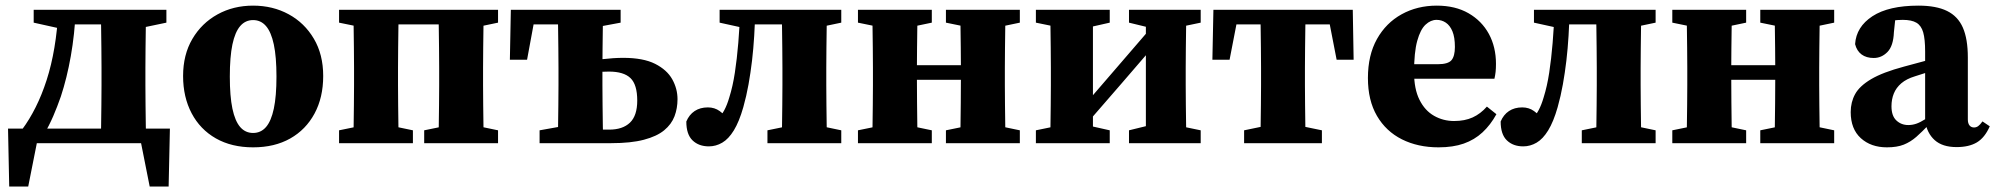

<svg xmlns="http://www.w3.org/2000/svg" viewBox="-20 -519 7233 696"><path d="M545.5 0H58.8L121.2 -38.8L82.3 157.1H13.4L9.1 -52.9H595.9L591.3 157.1H522.6L483.7 -38.8ZM345 0Q346 -23 346.5 -60.4Q347 -97.7 347.5 -138.2Q348 -178.7 348 -210V-273.5Q348 -304.8 347.5 -345.3Q347 -385.8 346.5 -423.6Q346 -461.5 345 -483.5H510.1Q509.1 -461.5 508.6 -423.6Q508.1 -385.8 507.6 -345.3Q507.1 -304.8 507.1 -273.5V-210Q507.1 -178.7 507.6 -138.2Q508.1 -97.7 508.6 -60.4Q509.1 -23 510.1 0ZM102.1 -436.9V-483.5H223.1V-416.9H192.1ZM434.9 -416.9V-483.5H583.2V-436.9L487.4 -416.9ZM59.8 -49.1Q87 -85.7 109.3 -130.4Q131.7 -175 149.1 -228.9Q166.5 -282.8 177.2 -346.4Q187.9 -410.1 191.9 -483.5H254.7Q250.7 -394.7 236.7 -315.7Q222.8 -236.8 200.6 -169.3Q187.6 -131.9 172.8 -97.6Q157.9 -63.2 140.3 -33.6V-10.1ZM223.1 -430.6V-483.5H398.2V-430.6Z M897.5 15.1Q819.7 15.1 762.6 -17.3Q705.5 -49.8 674.6 -108.5Q643.7 -167.2 643.7 -243.5Q643.7 -320.8 677.4 -378Q711.1 -435.2 768.6 -466.9Q826 -498.6 897.5 -498.6Q968.9 -498.6 1026.4 -467.3Q1083.9 -436 1117.7 -378.7Q1151.6 -321.5 1151.6 -243.5Q1151.6 -165.7 1120.2 -107.4Q1088.8 -49.1 1032.1 -17Q975.3 15.1 897.5 15.1ZM897.5 -37Q925.6 -37 944.3 -58.5Q963 -80.1 972.6 -125.1Q982.2 -170.1 982.2 -241.4Q982.2 -312.9 972.6 -357.8Q963 -402.8 944.3 -424.5Q925.6 -446.2 897.5 -446.2Q869.4 -446.2 850.7 -424.5Q832 -402.8 822.5 -357.8Q813.1 -312.9 813.1 -241.4Q813.1 -170.1 822.5 -125.1Q832 -80.1 850.7 -58.5Q869.4 -37 897.5 -37Z M1260.4 0Q1261.4 -23.1 1261.9 -60.2Q1262.4 -97.4 1262.9 -138Q1263.4 -178.7 1263.4 -210V-273.5Q1263.4 -304.8 1262.9 -345.4Q1262.4 -386.1 1261.9 -423.8Q1261.4 -461.4 1260.4 -483.5H1425.8Q1424.8 -461.4 1424.3 -423.8Q1423.8 -386.1 1423.3 -345.4Q1422.8 -304.8 1422.8 -273.5V-210Q1422.8 -178.7 1423.3 -138Q1423.8 -97.4 1424.3 -60.2Q1424.8 -23.1 1425.8 0ZM1569 0Q1570 -23.1 1570.5 -60.2Q1571 -97.4 1571.5 -138Q1572 -178.7 1572 -210V-273.5Q1572 -304.8 1571.5 -345.4Q1571 -386.1 1570.5 -423.8Q1570 -461.4 1569 -483.5H1734.1Q1733.1 -461.4 1732.6 -423.8Q1732.1 -386.1 1731.6 -345.4Q1731.1 -304.8 1731.1 -273.5V-210Q1731.1 -178.7 1731.6 -138Q1732.1 -97.4 1732.6 -60.2Q1733.1 -23.1 1734.1 0ZM1209.1 0V-46.6L1306.6 -66.6H1381.3L1476.8 -46.6V0ZM1517.7 0V-46.6L1615.2 -66.6H1689.9L1785.4 -46.6V0ZM1209.1 -436.9V-483.5H1343V-416.9H1306.6ZM1651.5 -416.9V-483.5H1785.4V-436.9L1689.9 -416.9ZM1343 -430.6V-483.5H1651.5V-430.6Z M2084.6 0V-49.1H2188.1Q2237.2 -49.1 2263.6 -74.4Q2290 -99.7 2290 -154.5Q2290 -212.3 2265.5 -235.9Q2241 -259.5 2187.5 -259.5Q2161.1 -259.5 2135.2 -256.7Q2109.3 -253.9 2084.3 -247.9V-289.7Q2120.4 -299.5 2162.7 -304.4Q2205 -309.3 2239.2 -309.3Q2311.7 -309.3 2354.8 -287.6Q2397.8 -265.8 2416.9 -231.6Q2436 -197.4 2436 -159.5Q2436 -126.4 2425.1 -97.5Q2414.1 -68.5 2387.5 -46.6Q2360.9 -24.7 2314 -12.4Q2267.1 0 2195.4 0ZM2001.5 0Q2002.5 -23 2003 -60.4Q2003.5 -97.7 2004 -138.2Q2004.5 -178.7 2004.5 -210V-273.5Q2004.5 -304.8 2004 -345.3Q2003.5 -385.8 2003 -423.6Q2002.5 -461.5 2001.5 -483.5H2166.8Q2165.8 -461.5 2165.3 -423.6Q2164.8 -385.8 2164.3 -345.3Q2163.8 -304.8 2163.8 -273.5V-210Q2163.8 -178.7 2164.3 -138.2Q2164.8 -97.7 2165.3 -60.4Q2165.8 -23 2166.8 0ZM1828.3 -302.4 1831.8 -483.5H2084.3V-430.6H1862.8L1924 -483.5L1890.6 -302.4ZM1936 0V-46.6L2047.7 -66.6H2084.3V0ZM2084.3 -416.9V-483.5H2229.8V-436.9L2122.4 -416.9Z M2549.8 11.6Q2513 11.6 2490.5 -10.1Q2467.9 -31.7 2467.9 -78.5Q2478 -103 2498 -116.4Q2518 -129.7 2546.1 -129.7Q2570.4 -129.7 2588.8 -116.4Q2607.2 -103.1 2623.1 -82.1V-69.5H2581V-84.9Q2595.1 -100.4 2605.5 -119.5Q2615.8 -138.6 2623.8 -166.2Q2636.3 -205.8 2643.9 -255.7Q2651.5 -305.7 2656.3 -363.5Q2661.1 -421.4 2663.3 -483.5H2717.8Q2716.8 -435.5 2714 -389.1Q2711.2 -342.8 2706.1 -299Q2700.9 -255.2 2693.4 -213.1Q2685.9 -171 2674.5 -130.5Q2659.5 -77.8 2640.2 -46.4Q2621 -15.1 2598.1 -1.8Q2575.2 11.6 2549.8 11.6ZM2588.6 -436.9V-483.5H2698.8V-416.9H2679.5ZM2692.5 -430.6V-483.5H2895.8V-430.6ZM2762 0V-46.6L2859.5 -66.6H2934.2L3029.6 -46.6V0ZM2813.3 0Q2814.3 -23 2814.8 -60.4Q2815.3 -97.7 2815.8 -138.2Q2816.3 -178.7 2816.3 -210V-273.5Q2816.3 -304.8 2815.8 -345.3Q2815.3 -385.8 2814.8 -423.6Q2814.3 -461.5 2813.3 -483.5H2978.3Q2977.3 -461.5 2976.8 -423.6Q2976.3 -385.8 2975.8 -345.3Q2975.3 -304.8 2975.3 -273.5V-210Q2975.3 -178.7 2975.8 -138.2Q2976.3 -97.7 2976.8 -60.4Q2977.3 -23 2978.3 0ZM2895.8 -416.9V-483.5H3029.6V-436.9L2934.2 -416.9Z M3141.4 0Q3142.4 -23 3142.9 -60.4Q3143.4 -97.7 3143.9 -138.2Q3144.4 -178.7 3144.4 -210V-273.5Q3144.4 -304.8 3143.9 -345.4Q3143.4 -386.1 3142.9 -423.8Q3142.4 -461.4 3141.4 -483.5H3306.8Q3305.8 -461.4 3305.3 -423.8Q3304.8 -386.1 3304.3 -345.4Q3303.8 -304.8 3303.8 -273.5V-238.5Q3303.8 -193.1 3304.3 -146.5Q3304.8 -100 3305.3 -61.5Q3305.8 -23 3306.8 0ZM3460.3 0Q3461.3 -23.2 3461.8 -61.4Q3462.3 -99.7 3462.8 -146.4Q3463.3 -193.1 3463.3 -238.5V-273.5Q3463.3 -304.8 3462.8 -345.4Q3462.3 -386.1 3461.8 -423.8Q3461.3 -461.4 3460.3 -483.5H3625.6Q3624.6 -461.4 3624.1 -423.8Q3623.6 -386.1 3623.1 -345.4Q3622.6 -304.8 3622.6 -273.5V-210Q3622.6 -178.7 3623.1 -138Q3623.6 -97.4 3624.1 -60.2Q3624.6 -23.1 3625.6 0ZM3090.1 0V-46.6L3187.6 -66.6H3262.3L3357.8 -46.6V0ZM3090.1 -436.9V-483.5H3357.8V-436.9L3262.3 -416.9H3187.6ZM3409 0V-46.6L3506.5 -66.6H3581.2L3676.9 -46.6V0ZM3409 -436.9V-483.5H3676.9V-436.9L3581.2 -416.9H3506.5ZM3224 -229.8V-282.7H3542.8V-229.8Z M3735.1 0V-46.6L3832.1 -66.6H3913.8L4002.8 -46.6V0ZM4072.6 0V-46.6L4154.1 -66.6H4236.2L4332.5 -46.6V0ZM3786.4 0Q3787.4 -23 3787.9 -60.4Q3788.4 -97.7 3788.9 -138.2Q3789.4 -178.7 3789.4 -210V-273.5Q3789.4 -304.8 3788.9 -345.3Q3788.4 -385.8 3787.9 -423.6Q3787.4 -461.5 3786.4 -483.5H3941.9V0ZM3897.3 -45.5 3849.4 -92.4H3871.6L4022.2 -267L4172.1 -440.9L4215.1 -392.2H4197.1L4047.4 -218.5ZM4133.8 0V-483.5H4281.2Q4280.2 -461.5 4279.7 -423.6Q4279.2 -385.8 4278.7 -345.3Q4278.2 -304.8 4278.2 -273.5V-210Q4278.2 -178.7 4278.7 -138.2Q4279.2 -97.7 4279.7 -60.4Q4280.2 -23 4281.2 0ZM3735.1 -436.9V-483.5H4002.8V-436.9L3914.4 -416.9H3832.6ZM4072.6 -436.9V-483.5H4332.5V-436.9L4236.7 -416.9H4154.7Z M4374.9 -302.4 4378.6 -483.5H4883.8L4886.9 -302.4H4825.3L4790.1 -483.5L4852.4 -430.6H4409.3L4472.3 -483.5L4437.2 -302.4ZM4489.9 0V-46.6L4586.3 -66.6H4675.4L4771.9 -46.6V0ZM4548.3 0Q4549.3 -23 4549.8 -60.4Q4550.3 -97.7 4550.8 -138.2Q4551.3 -178.7 4551.3 -210V-273.5Q4551.3 -304.8 4550.8 -345.3Q4550.3 -385.8 4549.8 -423.6Q4549.3 -461.5 4548.3 -483.5H4713.4Q4712.4 -461.5 4711.9 -423.6Q4711.4 -385.8 4710.9 -345.3Q4710.4 -304.8 4710.4 -273.5V-210Q4710.4 -178.7 4710.9 -138.2Q4711.4 -97.7 4711.9 -60.4Q4712.4 -23 4713.4 0Z M5194.8 15.1Q5119.8 15.1 5062 -13.9Q5004.2 -42.9 4971.5 -98.9Q4938.7 -155 4938.7 -236.2Q4938.7 -318.9 4971.5 -377.5Q5004.3 -436 5061 -467.3Q5117.8 -498.6 5188.2 -498.6Q5255.4 -498.6 5303.4 -471Q5351.4 -443.4 5377.2 -396Q5402.9 -348.5 5402.9 -287.5Q5402.9 -271.2 5401.6 -258.8Q5400.3 -246.5 5397.3 -233.6H5006V-286.2H5191.8Q5229.3 -286.2 5241.7 -300.9Q5254 -315.5 5254 -348.9Q5254 -383.9 5245.1 -405.4Q5236.1 -426.9 5221.1 -436.9Q5206.1 -447 5187.5 -447Q5166.3 -447 5147.6 -429.6Q5128.9 -412.2 5117.5 -371Q5106 -329.7 5106 -256.7Q5106 -196.2 5125.7 -157.1Q5145.3 -117.9 5178.6 -99.1Q5211.8 -80.3 5251.1 -80.3Q5289.6 -80.3 5318.3 -93.3Q5347.1 -106.4 5370 -132.6L5404.5 -105Q5383.1 -66 5354 -39.1Q5325 -12.2 5286.1 1.5Q5247.2 15.1 5194.8 15.1Z M5501.8 11.6Q5465 11.6 5442.5 -10.1Q5419.9 -31.7 5419.9 -78.5Q5430 -103 5450 -116.4Q5470 -129.7 5498.1 -129.7Q5522.4 -129.7 5540.8 -116.4Q5559.2 -103.1 5575.1 -82.1V-69.5H5533V-84.9Q5547.1 -100.4 5557.5 -119.5Q5567.8 -138.6 5575.8 -166.2Q5588.3 -205.8 5595.9 -255.7Q5603.5 -305.7 5608.3 -363.5Q5613.1 -421.4 5615.3 -483.5H5669.8Q5668.8 -435.5 5666 -389.1Q5663.2 -342.8 5658.1 -299Q5652.9 -255.2 5645.4 -213.1Q5637.9 -171 5626.5 -130.5Q5611.5 -77.8 5592.2 -46.4Q5573 -15.1 5550.1 -1.8Q5527.2 11.6 5501.8 11.6ZM5540.6 -436.9V-483.5H5650.8V-416.9H5631.5ZM5644.5 -430.6V-483.5H5847.8V-430.6ZM5714 0V-46.6L5811.5 -66.6H5886.2L5981.6 -46.6V0ZM5765.3 0Q5766.3 -23 5766.8 -60.4Q5767.3 -97.7 5767.8 -138.2Q5768.3 -178.7 5768.3 -210V-273.5Q5768.3 -304.8 5767.8 -345.3Q5767.3 -385.8 5766.8 -423.6Q5766.3 -461.5 5765.3 -483.5H5930.3Q5929.3 -461.5 5928.8 -423.6Q5928.3 -385.8 5927.8 -345.3Q5927.3 -304.8 5927.3 -273.5V-210Q5927.3 -178.7 5927.8 -138.2Q5928.3 -97.7 5928.8 -60.4Q5929.3 -23 5930.3 0ZM5847.8 -416.9V-483.5H5981.6V-436.9L5886.2 -416.9Z M6093.4 0Q6094.4 -23 6094.9 -60.4Q6095.4 -97.7 6095.9 -138.2Q6096.4 -178.7 6096.4 -210V-273.5Q6096.4 -304.8 6095.9 -345.4Q6095.4 -386.1 6094.9 -423.8Q6094.4 -461.4 6093.4 -483.5H6258.8Q6257.8 -461.4 6257.3 -423.8Q6256.8 -386.1 6256.3 -345.4Q6255.8 -304.8 6255.8 -273.5V-238.5Q6255.8 -193.1 6256.3 -146.5Q6256.8 -100 6257.3 -61.5Q6257.8 -23 6258.8 0ZM6412.3 0Q6413.3 -23.2 6413.8 -61.4Q6414.3 -99.7 6414.8 -146.4Q6415.3 -193.1 6415.3 -238.5V-273.5Q6415.3 -304.8 6414.8 -345.4Q6414.3 -386.1 6413.8 -423.8Q6413.3 -461.4 6412.3 -483.5H6577.6Q6576.6 -461.4 6576.1 -423.8Q6575.6 -386.1 6575.1 -345.4Q6574.6 -304.8 6574.6 -273.5V-210Q6574.6 -178.7 6575.1 -138Q6575.6 -97.4 6576.1 -60.2Q6576.6 -23.1 6577.6 0ZM6042.1 0V-46.6L6139.6 -66.6H6214.3L6309.8 -46.6V0ZM6042.1 -436.9V-483.5H6309.8V-436.9L6214.3 -416.9H6139.6ZM6361 0V-46.6L6458.5 -66.6H6533.2L6628.9 -46.6V0ZM6361 -436.9V-483.5H6628.9V-436.9L6533.2 -416.9H6458.5ZM6176 -229.8V-282.7H6494.8V-229.8Z M6820 15.1Q6762.2 15.1 6725.5 -18.1Q6688.8 -51.4 6688.8 -112.7Q6688.8 -148.8 6704.9 -178Q6720.9 -207.2 6762.9 -232.1Q6805 -257 6882.5 -277.7Q6909.2 -285 6935.9 -292.1Q6962.6 -299.3 6988.8 -306.4Q7015 -313.6 7041.7 -320.6V-280.3Q7009.1 -270.3 6977.9 -260.4Q6946.7 -250.5 6921.4 -242.3Q6891.3 -233.2 6872.4 -217.2Q6853.6 -201.1 6845.1 -180Q6836.6 -159 6836.6 -133.8Q6836.6 -99 6854.3 -82.4Q6872 -65.7 6897.5 -65.7Q6912.4 -65.7 6926.4 -70.5Q6940.5 -75.3 6958.9 -86.9Q6977.2 -98.5 7003.8 -118.6L7014.2 -67.2H6972.2Q6947.8 -41.5 6926.8 -23Q6905.8 -4.6 6881.2 5.3Q6856.7 15.1 6820 15.1ZM7072.6 14.2Q7021.4 14.2 6993.2 -11.1Q6965 -36.5 6958.6 -80.4V-84.7V-332.3Q6958.6 -377.1 6951.6 -401.7Q6944.6 -426.2 6927.1 -436.6Q6909.7 -447 6877.4 -447Q6859 -447 6838 -444.2Q6817.1 -441.4 6783.8 -432.5L6852.7 -471.6L6845.4 -402.2Q6843.4 -352.2 6822 -330.5Q6800.7 -308.8 6772.2 -308.8Q6745.5 -308.8 6728.2 -321.6Q6710.9 -334.4 6704.7 -359Q6708.8 -421.7 6767.6 -460.2Q6826.5 -498.6 6934.4 -498.6Q6998.7 -498.6 7038 -479.3Q7077.3 -460.1 7095.4 -418.9Q7113.4 -377.7 7113.4 -310.5V-86.1Q7113.4 -71.8 7119.5 -64.3Q7125.6 -56.9 7136 -56.9Q7144 -56.9 7150.9 -61.8Q7157.8 -66.7 7166.5 -78.9L7192.9 -61.1Q7174.9 -20.1 7146.3 -2.9Q7117.7 14.2 7072.6 14.2Z"/></svg>

Font: Source Serif 4 Variable
Style: Regular
Weight: 400
Designer: Frank Grießhammer
Foundry: Adobe
Version: Version 4.005;hotconv 1.1.0;makeotfexe 2.6.0